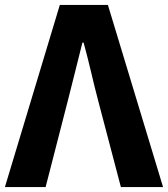

<svg xmlns="http://www.w3.org/2000/svg" viewBox="-27 -763 685 783"><path d="M-7 0 217 -743H413L638 0H466L374 -350Q358 -411 344.5 -469Q331 -527 314 -589H309Q293 -527 279 -469Q265 -411 249 -350L159 0Z"/></svg>

Font: Noto Sans SC ExtraBold
Style: Regular
Weight: 800
Designer: Ryoko NISHIZUKA 西塚涼子 (kana, bopomofo & ideographs); Paul D. Hunt (Latin, Greek & Cyrillic); Sandoll Communications 산돌커뮤니
Foundry: Adobe
Version: Version 2.004-H2;hotconv 1.0.118;makeotfexe 2.5.65603